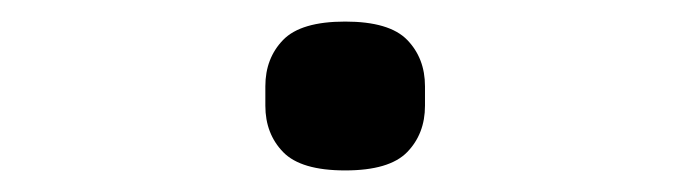

<svg xmlns="http://www.w3.org/2000/svg" viewBox="-20 -393 640 178"><path d="M300 -235Q259 -235 242.5 -252Q226 -269 226 -295V-313Q226 -339 242.5 -356Q259 -373 300 -373Q341 -373 357.5 -356Q374 -339 374 -313V-295Q374 -269 357.5 -252Q341 -235 300 -235Z"/></svg>

Font: IBM Plex Mono
Style: Regular
Weight: 400
Monospace: yes
Designer: Mike Abbink, Paul van der Laan, Pieter van Rosmalen
Foundry: Bold Monday
Version: Version 2.3